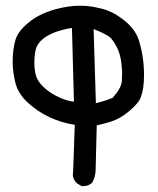

<svg xmlns="http://www.w3.org/2000/svg" viewBox="-20 -588 540 658"><path d="M229.5 9.8Q229.5 5.9 230.5 2L236.3 -160.2Q191.4 -167 150.4 -186Q109.4 -205.1 75.2 -236.3Q40 -268.6 31.2 -310.5Q23.4 -345.7 23.4 -377Q23.4 -418.9 33.2 -452.1Q42 -481.4 78.1 -510.7Q112.3 -540 170.9 -556.6Q215.8 -568.4 253.9 -568.4Q281.2 -568.4 307.6 -563Q334 -557.6 342.8 -554.2Q351.6 -550.8 356 -548.8Q360.4 -546.9 364.7 -544.9Q369.1 -543 373 -540.5Q377 -538.1 381.8 -535.2Q386.7 -532.2 390.6 -529.3Q442.4 -494.1 456.1 -449.2Q473.6 -392.6 473.6 -331.1Q473.6 -284.2 462.9 -255.9Q456.1 -235.4 424.3 -208.5Q392.6 -181.6 362.3 -171.9Q336.9 -164.1 311.5 -158.2Q308.6 -22.5 307.6 -2Q306.6 18.6 295.9 38.1Q283.2 49.8 265.6 49.8Q263.7 49.8 259.8 49.8L243.2 40Q229.5 25.4 229.5 9.8ZM102.5 -418.9Q97.7 -396.5 97.7 -373Q97.7 -352.5 102.5 -331.5Q107.4 -310.5 128.9 -290Q150.4 -269.5 179.7 -255.9Q205.1 -243.2 233.4 -239.3L226.6 -492.2Q152.3 -480.5 119.1 -447.3Q106.4 -433.6 102.5 -418.9ZM397.5 -308.6Q398.4 -321.3 398.4 -330.1Q398.4 -338.9 398.4 -343.8Q396.5 -387.7 385.7 -415Q375 -439.5 360.4 -457Q346.7 -470.7 300.8 -488.3L308.6 -234.4Q340.8 -242.2 366.2 -252.9Q394.5 -284.2 397.5 -308.6Z"/></svg>

Font: JasonHandwriting2
Style: SemiBold
Weight: 600
Version: Version 1.04.7